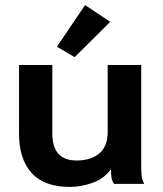

<svg xmlns="http://www.w3.org/2000/svg" viewBox="-20 -724 640 756"><path d="M255 12Q154 12 104.5 -43Q55 -98 55 -196V-468H186V-198Q186 -92 282 -92Q337 -92 370.5 -119.5Q404 -147 404 -205V-468H536V-74Q536 -52 537.5 -34.5Q539 -17 548 0H429Q420 -14 418.5 -28.5Q417 -43 417 -58Q392 -22 346.5 -5Q301 12 255 12ZM274 -499 204 -540 315 -704 414 -638Z"/></svg>

Font: Inconsolata Expanded ExtraBold
Style: Regular
Weight: 800
Width: 7
Monospace: yes
Designer: Raph Levien, Cyreal, Brenton Simpson
Foundry: Raph Levien, Cyreal, Google
Version: Version 3.001; ttfautohint (v1.8.2.53-6de2)